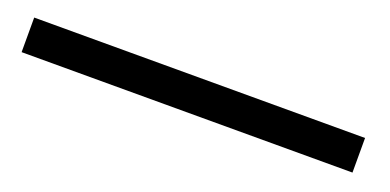

<svg xmlns="http://www.w3.org/2000/svg" viewBox="-18 -34 636 313"><g transform="rotate(20 300.0 122.0)"><path d="M10 152V92H584V152Z"/></g></svg>

Font: Panamera
Style: Regular
Weight: 400
Designer: Bastien Sozeau
Foundry: NBR — Bastien Sozeau
Version: Version 3.002; ttfautohint (v1.8.4.7-5d5b);gftools[0.9.33]